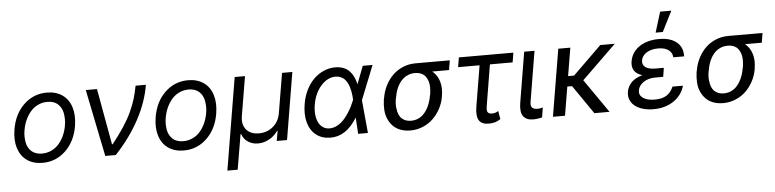

<svg xmlns="http://www.w3.org/2000/svg" viewBox="-52 -1062 6277 1555"><g transform="rotate(-5 3086.0 -284.5)"><path d="M257.1 11.4Q182.5 11.4 131.4 -24.3Q80.3 -60 59.5 -125.2Q38.7 -190.3 52.6 -275.6Q72.8 -400.9 151.6 -476.7Q230.5 -552.6 339.5 -552.6Q414.1 -552.6 465.4 -516.9Q516.7 -481.2 537.3 -415.5Q557.9 -349.8 544 -264.2Q523.8 -139.9 445 -64.3Q366.1 11.4 257.1 11.4ZM258.5 -63.9Q300.4 -63.9 336.3 -81Q372.2 -98 397.4 -127.7Q422.6 -157.3 439.5 -195Q456.3 -232.6 463.1 -275.6Q468 -302.2 467.3 -327.4Q466.6 -352.6 462.5 -375.2Q458.5 -397.7 448 -416.4Q437.5 -435 422.8 -448.7Q408 -462.4 386.4 -469.8Q364.7 -477.3 338.1 -477.3Q296.2 -477.3 260.3 -459.9Q224.4 -442.5 199.2 -412.6Q174 -382.8 157.3 -345Q140.6 -307.2 133.5 -264.2Q128.6 -237.6 129.3 -212.4Q130 -187.1 134.1 -165Q138.1 -142.8 148.6 -124.1Q159.1 -105.5 173.8 -92.2Q188.6 -78.8 210.2 -71.4Q231.9 -63.9 258.5 -63.9Z M767 0 656.2 -545.5H747.2L829.5 -89.5H835.2Q891.7 -160.9 930.9 -220.7Q970.2 -280.5 995.4 -335.6Q1020.6 -390.6 1035.2 -438.2Q1049.7 -485.8 1061.1 -545.5H1144.9Q1122.5 -408 1048.3 -269.2Q974.1 -130.3 852.3 0Z M1405.2 11.4Q1330.6 11.4 1279.5 -24.3Q1228.3 -60 1207.6 -125.2Q1186.8 -190.3 1200.6 -275.6Q1220.9 -400.9 1299.7 -476.7Q1378.6 -552.6 1487.6 -552.6Q1562.1 -552.6 1613.5 -516.9Q1664.8 -481.2 1685.4 -415.5Q1706 -349.8 1692.1 -264.2Q1671.9 -139.9 1593 -64.3Q1514.2 11.4 1405.2 11.4ZM1406.6 -63.9Q1448.5 -63.9 1484.4 -81Q1520.2 -98 1545.5 -127.7Q1570.7 -157.3 1587.5 -195Q1604.4 -232.6 1611.2 -275.6Q1616.1 -302.2 1615.4 -327.4Q1614.7 -352.6 1610.6 -375.2Q1606.5 -397.7 1596.1 -416.4Q1585.6 -435 1570.8 -448.7Q1556.1 -462.4 1534.4 -469.8Q1512.8 -477.3 1486.2 -477.3Q1444.2 -477.3 1408.4 -459.9Q1372.5 -442.5 1347.3 -412.6Q1322.1 -382.8 1305.4 -345Q1288.7 -307.2 1281.6 -264.2Q1276.6 -237.6 1277.3 -212.4Q1278.1 -187.1 1282.1 -165Q1286.2 -142.8 1296.7 -124.1Q1307.2 -105.5 1321.9 -92.2Q1336.6 -78.8 1358.3 -71.4Q1380 -63.9 1406.6 -63.9Z M1741.8 204.5 1866.8 -545.5H1950.6L1896.7 -223Q1886 -156.6 1920.6 -115.2Q1955.3 -73.9 2023.1 -73.9Q2090.9 -73.9 2139 -115.2Q2187.1 -156.6 2197.8 -223L2251.8 -545.5H2335.6L2244.7 0H2160.9L2175.1 -81H2170.8Q2141.3 -39.1 2098.4 -16Q2055.4 7.1 2008.9 7.1Q1963.4 7.1 1928.1 -16Q1892.8 -39.1 1878.2 -81H1873.9L1825.6 204.5Z M2595.5 11.4Q2527 10.7 2480.3 -26.3Q2433.6 -63.2 2415.8 -128.9Q2398.1 -194.6 2412.3 -278.4Q2421.9 -337.7 2446.9 -388.8Q2471.9 -440 2507.5 -475.9Q2543 -511.7 2588.6 -532.1Q2634.2 -552.6 2683.6 -552.6Q2720.9 -552.6 2750.2 -541.4Q2779.5 -530.2 2799.4 -509.2Q2819.2 -488.3 2832 -461.6Q2844.8 -435 2852.6 -400.6L2908 -545.5H2987.6L2878.2 -271.3L2877.1 -267.4L2902.3 0H2822.8L2814.6 -133.2Q2726.2 13.1 2595.5 11.4ZM2805.8 -278.1V-279.8Q2805 -296.2 2803.6 -311.4Q2802.2 -326.7 2798.3 -347.3Q2794.4 -367.9 2788.9 -385.1Q2783.4 -402.3 2773.8 -419.9Q2764.2 -437.5 2751.8 -449.8Q2739.3 -462 2721.1 -469.6Q2702.8 -477.3 2680.8 -477.3Q2614.7 -477.3 2562 -417.8Q2509.2 -358.3 2493.3 -265.6Q2484 -208.1 2493.3 -162.5Q2502.5 -116.8 2529.5 -90.4Q2556.5 -63.9 2596.9 -63.9Q2627.8 -63.9 2657.3 -79.4Q2686.8 -94.8 2708.5 -117.2Q2730.1 -139.6 2750.2 -169.9Q2770.2 -200.3 2782.3 -224.6Q2794.4 -248.9 2804.3 -274.1Z M3054.3 -258.5 3057.2 -269.9Q3066.1 -324.6 3090.2 -372Q3114.3 -419.4 3149.9 -454Q3185.4 -488.6 3233.3 -508.5Q3281.2 -528.4 3335.6 -528.4H3614L3601.2 -450.3H3464.8Q3504.6 -418 3520.8 -365.9Q3536.9 -313.9 3525.9 -248.6L3524.5 -238.6Q3516.3 -190.3 3492.9 -145.8Q3469.5 -101.2 3434.3 -66.4Q3399.1 -31.6 3350.5 -10.8Q3301.8 9.9 3247.5 9.9Q3203.5 9.9 3167.8 -3.4Q3132.1 -16.7 3108.1 -40.8Q3084.2 -65 3068.9 -98.4Q3053.6 -131.7 3050.8 -172.2Q3047.9 -212.7 3054.3 -258.5ZM3155.2 -269.9 3152.3 -258.5Q3144.9 -220.2 3148.3 -185.7Q3151.6 -151.3 3163.2 -125Q3174.7 -98.7 3199.8 -83.5Q3224.8 -68.2 3260.3 -68.2Q3288.4 -68.2 3313.2 -78.1Q3338.1 -88.1 3356.7 -105.6Q3375.4 -123.2 3390.1 -147.4Q3404.8 -171.5 3414.4 -199.4Q3424 -227.3 3429.3 -258.5L3432.2 -269.9Q3436.1 -299 3436.1 -325.6Q3436.1 -352.3 3428.6 -375Q3421.2 -397.7 3408.2 -414.6Q3395.2 -431.5 3373.4 -440.9Q3351.6 -450.3 3322.8 -450.3Q3294.7 -450.3 3269.9 -440.7Q3245 -431.1 3226.4 -414.6Q3207.7 -398.1 3193.2 -375.2Q3178.6 -352.3 3169.2 -325.8Q3159.8 -299.4 3155.2 -269.9Z M4132.5 -545.5 4119.7 -467.3H3935L3879.6 -132.1Q3877.1 -119 3877.3 -108.8Q3877.5 -98.7 3878.9 -92.3Q3880.3 -85.9 3884.6 -81.3Q3888.8 -76.7 3892.2 -74.4Q3895.6 -72.1 3902 -71Q3908.4 -70 3911.9 -69.8Q3915.5 -69.6 3922.2 -69.6Q3944.2 -69.6 3969.1 -85.2L3980.5 -18.5Q3956 -1.8 3933.2 4.1Q3910.5 9.9 3883.9 9.9Q3827.1 9.9 3805.2 -24.5Q3783.4 -58.9 3795.8 -136.4L3850.9 -467.3H3676.5L3689.3 -545.5Z M4220.5 -545.5H4304.3L4236.2 -134.9Q4233 -116.8 4236.3 -104.2Q4239.7 -91.6 4248.4 -85.8Q4257.1 -79.9 4266.5 -77.6Q4275.9 -75.3 4288.7 -75.3Q4310 -75.3 4331.3 -82.4L4318.5 -2.8Q4282 7.1 4244.7 7.1Q4191.1 7.1 4165.7 -26.5Q4140.3 -60 4152.3 -134.9Z M4595.5 -545.5 4557.5 -317.5H4606.2L4839.1 -545.5H4957L4677.2 -273.1L4866.8 0H4743.3L4582.4 -233.7H4543.7L4504.6 0H4406.6L4497.5 -545.5Z M5327.1 -261.4H5326.7L5324.2 -244.3H5258.9Q5202.8 -244.3 5163.9 -217.9Q5125 -191.4 5118.3 -152Q5112.2 -113.6 5145.6 -90.2Q5179 -66.8 5240.4 -66.8Q5299.7 -66.8 5335.9 -89.1Q5372.2 -111.5 5392.4 -159.1H5477.6Q5455.3 -81.7 5387.4 -35.9Q5319.6 9.9 5223.4 9.9Q5160.9 9.9 5113.8 -9.8Q5066.8 -29.5 5044 -65.5Q5021.3 -101.6 5028.8 -147.7Q5031.2 -162.3 5036.4 -175.8Q5041.5 -189.3 5051.5 -204.2Q5061.4 -219.1 5075.3 -231.4Q5089.1 -243.6 5110.3 -254.8Q5131.4 -266 5157.3 -272.7Q5065 -300.1 5079.9 -392Q5088.4 -441.8 5120.7 -478.2Q5153.1 -514.6 5203.3 -533.6Q5253.6 -552.6 5315.7 -552.6Q5408.7 -552.6 5459.3 -511Q5509.9 -469.5 5507.5 -394.9H5419.4Q5417.6 -432.9 5387.1 -455.1Q5356.5 -477.3 5302.9 -477.3Q5246.8 -477.3 5209.3 -453.8Q5171.9 -430.4 5165.1 -392Q5159.8 -356.9 5186.1 -336.8Q5212.4 -316.8 5270.2 -316.8H5335.6ZM5294.4 -606.5 5345.5 -772.7H5436.4L5352.6 -606.5Z M5596.9 -258.5 5599.8 -269.9Q5608.7 -324.6 5632.8 -372Q5657 -419.4 5692.5 -454Q5728 -488.6 5775.9 -508.5Q5823.9 -528.4 5878.2 -528.4H6156.6L6143.8 -450.3H6007.5Q6047.2 -418 6063.4 -365.9Q6079.5 -313.9 6068.5 -248.6L6067.1 -238.6Q6058.9 -190.3 6035.5 -145.8Q6012.1 -101.2 5976.9 -66.4Q5941.8 -31.6 5893.1 -10.8Q5844.5 9.9 5790.1 9.9Q5746.1 9.9 5710.4 -3.4Q5674.7 -16.7 5650.7 -40.8Q5626.8 -65 5611.5 -98.4Q5596.2 -131.7 5593.4 -172.2Q5590.6 -212.7 5596.9 -258.5ZM5697.8 -269.9 5695 -258.5Q5687.5 -220.2 5690.9 -185.7Q5694.2 -151.3 5705.8 -125Q5717.3 -98.7 5742.4 -83.5Q5767.4 -68.2 5802.9 -68.2Q5831 -68.2 5855.8 -78.1Q5880.7 -88.1 5899.3 -105.6Q5918 -123.2 5932.7 -147.4Q5947.4 -171.5 5957 -199.4Q5966.6 -227.3 5971.9 -258.5L5974.8 -269.9Q5978.7 -299 5978.7 -325.6Q5978.7 -352.3 5971.2 -375Q5963.8 -397.7 5950.8 -414.6Q5937.9 -431.5 5916 -440.9Q5894.2 -450.3 5865.4 -450.3Q5837.4 -450.3 5812.5 -440.7Q5787.6 -431.1 5769 -414.6Q5750.4 -398.1 5735.8 -375.2Q5721.2 -352.3 5711.8 -325.8Q5702.4 -299.4 5697.8 -269.9Z"/></g></svg>

Font: Karasuma Gothic
Style: Italic
Weight: 400
Italic angle: -9.39999°
Designer: Rasmus Andersson / Ryoko Nishizuka
Foundry: Genbu
Version: Version 1.00